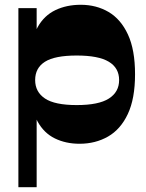

<svg xmlns="http://www.w3.org/2000/svg" viewBox="-20 -588 613 804"><path d="M313 14Q255.5 14 209.7 -8.4Q164 -30.8 137.4 -79.1Q110.7 -127.5 110.7 -207V-347.2Q110.7 -426.7 138 -475Q165.2 -523.2 212 -545.6Q258.7 -568 318 -568Q383.2 -568 434.6 -537.9Q486 -507.7 515.7 -443.6Q545.5 -379.5 545.5 -277Q545.5 -174.8 515.2 -110.5Q485 -46.3 432.2 -16.1Q379.5 14 313 14ZM57 196V-554H133.5V-407.7L127.2 -380.2V-137L133.5 -112.5V196ZM301.3 -148Q393.3 -148 436 -175.4Q478.8 -202.7 478.8 -252.8Q478.8 -303.5 435.6 -329.5Q392.5 -355.5 301.3 -355.5Q209.5 -355.5 168.4 -329.5Q127.2 -303.5 127.2 -252.8Q127.2 -203 168.4 -175.5Q209.5 -148 301.3 -148Z"/></svg>

Font: Savate ExtraLight
Style: Regular
Weight: 200
Designer: Max Esnée
Foundry: Plomb Type
Version: Version 2.000